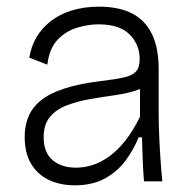

<svg xmlns="http://www.w3.org/2000/svg" viewBox="-20 -544 579 576"><path d="M204 12Q162 12 128 -3.5Q94 -19 74 -51.5Q54 -84 54 -134Q54 -167 65.5 -194.5Q77 -222 103 -243Q129 -264 173.5 -278.5Q218 -293 284 -301Q326 -306 351 -311.5Q376 -317 387.5 -329Q399 -341 399 -367Q399 -410 369 -440.5Q339 -471 275 -471Q245 -471 211.5 -461Q178 -451 153 -425Q128 -399 122 -350L68 -371Q73 -404 89 -431.5Q105 -459 131.5 -480Q158 -501 195 -512.5Q232 -524 277 -524Q336 -524 375.5 -504Q415 -484 435.5 -442.5Q456 -401 456 -336V-205Q456 -176 457.5 -139Q459 -102 461.5 -65.5Q464 -29 467 0H412Q409 -36 408 -68Q407 -100 406 -132H396Q381 -95 356.5 -62Q332 -29 294.5 -8.5Q257 12 204 12ZM208 -41Q232 -41 256.5 -48.5Q281 -56 306.5 -74Q332 -92 355.5 -121.5Q379 -151 400 -194V-304L429 -299Q415 -281 386.5 -272Q358 -263 322 -258Q286 -253 249 -246.5Q212 -240 180.5 -228Q149 -216 130 -193.5Q111 -171 111 -132Q111 -86 138 -63.5Q165 -41 208 -41Z"/></svg>

Font: Bricolage Grotesque 96pt ExtraBold ExtraLight
Style: Regular
Weight: 250
Version: Version 1.001;gftools[0.9.33.dev8+g029e19f]